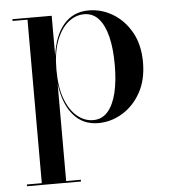

<svg xmlns="http://www.w3.org/2000/svg" viewBox="-52 -516 714 813"><g transform="rotate(-5 305.0 -109.5)"><path d="M30 250V242.5H93.5V-452.5H30V-460H197V-289.5Q208 -375 248.5 -422Q289 -469 354.5 -469Q408.5 -469 456.5 -440.5Q504.5 -412 534.8 -358.5Q565 -305 565 -230Q565 -155 534.8 -101.2Q504.5 -47.5 456.5 -18.8Q408.5 10 354.5 10Q289 10 248.5 -37.5Q208 -85 197 -170.5V242.5H259.5V250ZM334 -4.5Q371.5 -4.5 396 -32.5Q420.5 -60.5 432.8 -111Q445 -161.5 445 -230Q445 -298.5 432.8 -348.8Q420.5 -399 396 -426.8Q371.5 -454.5 334 -454.5Q297.5 -454.5 266.2 -429Q235 -403.5 216 -353.8Q197 -304 197 -230Q197 -156 216 -106Q235 -56 266.2 -30.2Q297.5 -4.5 334 -4.5Z"/></g></svg>

Font: BodoniModa_28ptMedium
Style: Regular
Weight: 500
Designer: Owen Earl
Foundry: indestructible type
Version: Version 2.004